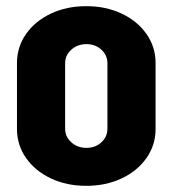

<svg xmlns="http://www.w3.org/2000/svg" viewBox="-20 -646 559 622"><path d="M484 -228Q484 -176 454.5 -134Q425 -92 374 -68Q323 -44 260 -44H259Q196 -44 145 -68Q94 -92 64.5 -134Q35 -176 35 -228V-442Q35 -494 64.5 -536Q94 -578 145 -602Q196 -626 259 -626H260Q323 -626 374 -602Q425 -578 454.5 -536Q484 -494 484 -442ZM328 -441Q328 -467 308.5 -485Q289 -503 260 -503Q231 -503 211 -485Q191 -467 191 -441V-229Q191 -203 211 -185Q231 -167 260 -167Q289 -167 308.5 -185Q328 -203 328 -229Z"/></svg>

Font: Akshar
Style: Bold
Weight: 700
Designer: Tall Chai
Foundry: Tall Chai
Version: Version 1.000